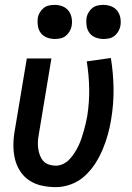

<svg xmlns="http://www.w3.org/2000/svg" viewBox="-20 -760 540 788"><path d="M209 8Q180 8 152 2Q124 -4 101 -19Q78 -34 63 -57Q48 -80 41.5 -107Q35 -134 35 -163Q35 -192 40 -221L90 -520H191L139 -207Q136 -192 135.5 -177.5Q135 -163 137 -149Q139 -135 144 -122Q149 -109 158 -99Q167 -89 181 -84.5Q195 -80 209 -80Q225 -80 240 -87.5Q255 -95 266 -107Q277 -119 286 -133Q295 -147 302 -161.5Q309 -176 314 -191Q319 -206 323.5 -221.5Q328 -237 331.5 -252Q335 -267 338 -283Q347 -340 346 -396.5Q345 -453 336 -508L435 -522Q445 -461 446 -397.5Q447 -334 436 -269Q431 -238 422.5 -207.5Q414 -177 401.5 -147Q389 -117 371 -89Q353 -61 328 -38Q303 -15 271.5 -3.5Q240 8 209 8ZM405 -600Q388 -600 372.5 -606Q357 -612 347.5 -624.5Q338 -637 335.5 -653.5Q333 -670 335 -687Q337 -698 343.5 -709Q350 -720 359.5 -727.5Q369 -735 381 -737.5Q393 -740 404 -740Q421 -740 436.5 -734Q452 -728 461.5 -715.5Q471 -703 474 -686.5Q477 -670 474 -653Q472 -642 465.5 -631Q459 -620 449.5 -612.5Q440 -605 428 -602.5Q416 -600 405 -600ZM205 -600Q188 -600 172.5 -606Q157 -612 147.5 -624.5Q138 -637 135.5 -653.5Q133 -670 135 -687Q137 -698 143.5 -709Q150 -720 159.5 -727.5Q169 -735 181 -737.5Q193 -740 204 -740Q221 -740 236.5 -734Q252 -728 261.5 -715.5Q271 -703 274 -686.5Q277 -670 274 -653Q272 -642 265.5 -631Q259 -620 249.5 -612.5Q240 -605 228 -602.5Q216 -600 205 -600Z"/></svg>

Font: Iosevka Term Curly SmBd Obl
Style: Regular
Weight: 600
Italic angle: -9°
Designer: Belleve Invis
Foundry: Belleve Invis
Version: Version 32.3.0